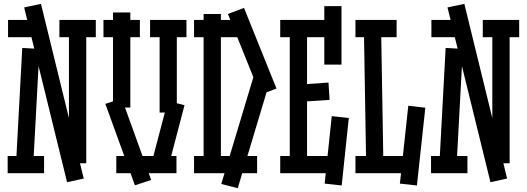

<svg xmlns="http://www.w3.org/2000/svg" viewBox="-20 -904 2749 1002"><path d="M430.2 -762.2V-51.8H339.8V-762.2ZM186 -648.9 152.8 -32.2 63 -37.1 96.2 -653.8ZM330.1 46.9 106 -865.2 193.8 -883.8 417 27.8ZM480 -710H290V-799.8H480ZM210 0H20V-89.8H210ZM192.9 -710H22V-799.8H192.9Z M615.2 -390.1 769 35.2 684.1 63 529.8 -361.8ZM900.9 0H586.9V-89.8H900.9ZM942.9 -355 858.9 -34.2 772 -57.1 856 -377ZM569.8 -342.8V-838.9H660.2V-342.8ZM520 -799.8H710V-710H520ZM763.2 -799.8H953.1V-710H763.2ZM813 -316.9V-765.1H902.8V-316.9Z M1042.5 -35.2V-831.1H1132.8V-35.2ZM992.7 -89.8H1321.8V0H992.7ZM992.7 -799.8H1254.9V-710H992.7ZM1338.9 -410.2 1169.4 -831.1 1253.4 -862.8 1422.9 -441.9ZM1220.7 78.1 1134.8 56.2 1302.7 -502.9 1388.7 -481Z M1492.2 -35.2V-765.1H1582.5V-35.2ZM1442.4 -89.8H1732.4V0H1442.4ZM1442.4 -799.8H1726.6V-710H1442.4ZM1672.4 -566.9V-872.1H1762.2V-566.9ZM1674.3 54.2 1711.4 -297.9 1800.3 -288.1 1763.2 64ZM1532.2 -461.9 1694.3 -473.1 1700.2 -382.8 1538.6 -372.1Z M1891.1 -34.2 1878.9 -764.2 1968.8 -766.1 1981 -36.1ZM1835 -89.8H2125V0H1835ZM1835 -799.8H2049.8V-710H1835ZM2066.9 54.2 2110.8 -352.1 2199.7 -341.8 2155.8 64Z M2639.6 -762.2V-51.8H2549.3V-762.2ZM2395.5 -648.9 2362.3 -32.2 2272.5 -37.1 2305.7 -653.8ZM2539.6 46.9 2315.4 -865.2 2403.3 -883.8 2626.5 27.8ZM2689.5 -710H2499.5V-799.8H2689.5ZM2419.4 0H2229.5V-89.8H2419.4ZM2402.3 -710H2231.4V-799.8H2402.3Z"/></svg>

Font: Opir
Style: Regular
Weight: 400
Designer: Maksym Kobuzan
Version: Version 1.000;FEAKit 1.0